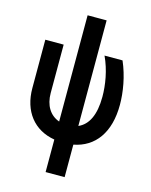

<svg xmlns="http://www.w3.org/2000/svg" viewBox="-136 -826 872 1112"><g transform="rotate(15 300.0 -270.0)"><path d="M511 -540H403C439 -463 453 -377 453 -306C453 -197 420 -132 362 -107V-740H248V-103C191 -123 158 -176 158 -250V-540H48V-250C48 -111 123 -16 248 5V200H362V5C488 -19 563 -121 563 -287C563 -362 548 -455 511 -540Z"/></g></svg>

Font: CommitMono
Style: 700Regular
Weight: 700
Monospace: yes
Designer: Eigil Nikolajsen
Foundry: Eigil Nikolajsen
Version: Version 1.143